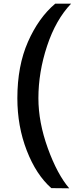

<svg xmlns="http://www.w3.org/2000/svg" viewBox="-20 -810 445 1040"><path d="M258 209Q176 137 125 5.5Q74 -126 74 -278Q74 -453 131.5 -583.5Q189 -714 279 -790H365Q282 -703 235 -561Q188 -419 188 -278Q188 -148 239 -7Q290 134 355 210Z"/></svg>

Font: Oakes Grotesk Bold
Style: Italic
Weight: 700
Italic angle: -8°
Designer: Samuel Oakes
Foundry: Samuel Oakes
Version: Version 1.000;PS 001.000;hotconv 1.0.88;makeotf.lib2.5.64775